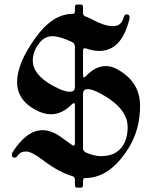

<svg xmlns="http://www.w3.org/2000/svg" viewBox="-20 -781 685 866"><path d="M317.9 -388.7V-569.3Q317.9 -585.4 305.2 -591.3Q250 -617.7 216.3 -617.7Q179.2 -617.7 153.6 -581.8Q127.9 -545.9 127.9 -508.3Q127.9 -443.4 219.7 -393.6Q268.6 -367.2 292.5 -367.2Q299.3 -367.2 304.2 -368.2Q317.9 -371.1 317.9 -388.7ZM354.5 -112.8Q354.5 -98.1 369.1 -92.3Q406.2 -76.7 436 -76.7Q504.4 -76.7 535.2 -125.5Q555.7 -158.7 555.7 -208Q555.7 -294.4 430.2 -360.8Q396 -378.9 376 -378.9Q354.5 -378.9 354.5 -357.9ZM304.2 12.7Q244.6 -4.9 175.3 -57.6Q123 -97.7 97.7 -97.7Q72.3 -97.7 61 -80.6Q54.2 -69.8 46.4 -69.8Q33.2 -69.8 33.2 -82.5Q33.2 -88.9 37.6 -95.7Q100.6 -193.8 171.9 -193.8Q214.8 -193.8 262.2 -157.7Q272.5 -149.9 303.7 -127.9Q308.6 -124.5 312 -124.5Q317.9 -124.5 317.9 -136.2V-304.7Q317.9 -315.9 313.7 -315.9Q309.6 -315.9 303.2 -309.6Q259.3 -265.6 209.5 -265.6Q178.2 -265.6 143.6 -283.7Q57.1 -328.6 57.1 -410.9Q57.1 -493.2 136.5 -605.7Q215.8 -718.3 306.6 -718.3Q317.9 -718.3 317.9 -730V-749.5Q317.9 -760.7 329.1 -760.7H343.3Q354.5 -760.7 354.5 -749.5V-724.1Q354.5 -710 367.2 -706.1Q380.4 -701.7 401.4 -690.4Q452.6 -663.1 490.2 -663.1Q527.3 -663.1 537.1 -701.2Q541 -716.3 551.3 -716.3Q564.5 -716.3 564.5 -702.6Q564.5 -698.2 563 -692.4Q527.8 -551.3 427.7 -551.3Q400.4 -551.3 367.7 -562.5Q364.7 -563.5 361.8 -563.5Q354.5 -563.5 354.5 -553.7V-443.8Q354.5 -432.1 358.6 -432.1Q362.8 -432.1 369.1 -439Q410.2 -482.9 458 -482.9Q481.9 -482.9 505.9 -470.2Q611.8 -413.6 611.8 -304.4Q611.8 -195.3 559.1 -111.8Q475.1 22 365.2 22Q354.5 22 354.5 33.2V54.2Q354.5 65.4 343.3 65.4H329.1Q317.9 65.4 317.9 54.2V29.8Q317.9 16.1 304.2 12.7Z"/></svg>

Font: UnifrakturMaguntia
Style: Book
Weight: 400
Designer: j. 'mach' wust, Gerrit Ansmann, Georg Duffner, based on a font by Peter Wiegel, original typeface by Carl Albert Fahrenw
Version: Version 2017-03-19